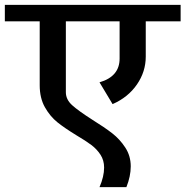

<svg xmlns="http://www.w3.org/2000/svg" viewBox="-42 -658 766 793"><path d="M704 -570H560V-424Q560 -362 523.5 -309Q487 -256 423 -228L369 -318Q452 -342 452 -416V-570H230V-277Q230 -247 256 -223.5Q282 -200 340 -163Q390 -132 421.5 -107.5Q453 -83 475.5 -48.5Q498 -14 498 29Q498 70 480 115H369Q388 71 388 34Q388 4 373 -19Q358 -42 335.5 -59Q313 -76 274 -99Q225 -129 195 -153Q165 -177 143.5 -215Q122 -253 122 -306V-570H-22V-638H704Z"/></svg>

Font: Amiko SemiBold
Style: Regular
Weight: 600
Designer: Pablo Impallari, Rodrigo Fuenzalida, Andres Torresi
Foundry: Impallari Type
Version: Version 1.001; ttfautohint (v1.3)